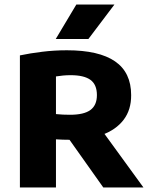

<svg xmlns="http://www.w3.org/2000/svg" viewBox="-20 -824 662 844"><path d="M67.5 0V-580.5Q112.5 -590 165.8 -596.5Q219 -603 274 -603Q415 -603 485.8 -554.2Q556.5 -505.5 556.5 -406Q557 -341.5 523.5 -297.5Q490 -253.5 429.2 -231.5Q368.5 -209.5 286.5 -209.5Q271 -209.5 256 -210Q241 -210.5 226 -211.5V0ZM434 0 240.5 -273H412L610.5 0ZM287.5 -319.5Q349 -319.5 377.5 -340.5Q406 -361.5 406 -406Q406 -452 377.8 -472.8Q349.5 -493.5 290.5 -493.5Q273.5 -493.5 257.2 -492Q241 -490.5 226 -488V-322.5Q243.5 -321 256.5 -320.2Q269.5 -319.5 287.5 -319.5ZM225 -652.5 315.5 -804H483L368.5 -652.5Z"/></svg>

Font: Encode Sans SC
Style: Bold
Weight: 700
Version: Version 3.002